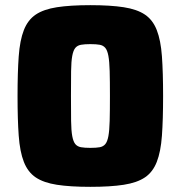

<svg xmlns="http://www.w3.org/2000/svg" viewBox="-20 -716 700 744"><path d="M330 8Q252 8 200.5 0Q149 -8 118.5 -28.5Q88 -49 72.5 -88.5Q57 -128 52.5 -190.5Q48 -253 48 -344Q48 -435 52.5 -497.5Q57 -560 72.5 -599.5Q88 -639 118.5 -659.5Q149 -680 200.5 -688Q252 -696 330 -696Q408 -696 459.5 -688Q511 -680 541.5 -659.5Q572 -639 587.5 -599.5Q603 -560 607.5 -497.5Q612 -435 612 -344Q612 -253 607.5 -190.5Q603 -128 587.5 -88.5Q572 -49 541.5 -28.5Q511 -8 459.5 0Q408 8 330 8ZM330 -143Q353 -143 366.5 -145.5Q380 -148 388 -157.5Q396 -167 400 -188.5Q404 -210 405 -247.5Q406 -285 406 -344Q406 -403 405 -440.5Q404 -478 400 -499.5Q396 -521 388 -530.5Q380 -540 366.5 -542.5Q353 -545 330 -545Q308 -545 294 -542.5Q280 -540 272 -530.5Q264 -521 260 -499.5Q256 -478 255.5 -440.5Q255 -403 255 -344Q255 -285 255.5 -247.5Q256 -210 260 -188.5Q264 -167 272 -157.5Q280 -148 294 -145.5Q308 -143 330 -143Z"/></svg>

Font: Saira Thin ExtraBold
Style: Regular
Weight: 800
Version: Version 1.101